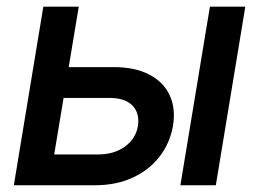

<svg xmlns="http://www.w3.org/2000/svg" viewBox="-20 -549 768 569"><path d="M159.2 -350.1H316.9Q379.9 -350.1 422.1 -328.1Q464.4 -306.2 482.7 -267.1Q501 -228 492.7 -176.3Q483.9 -125 452.9 -85Q421.9 -44.9 373 -22.5Q324.2 0 261.7 0H21L108.4 -529.3H213.4L140.6 -91.3H271Q317.9 -91.3 350.1 -114.5Q382.3 -137.7 388.7 -175.3Q394.5 -213.4 372.6 -236.1Q350.6 -258.8 304.2 -258.8H143.6ZM514.6 0 602.1 -529.3H707L619.6 0Z"/></svg>

Font: Inter 24pt Medium
Style: Italic
Weight: 500
Italic angle: -9.3988°
Designer: Rasmus Andersson
Foundry: rsms
Version: Version 4.001;git-66647c0bb